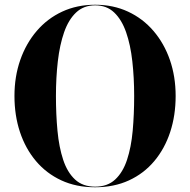

<svg xmlns="http://www.w3.org/2000/svg" viewBox="-20 -780 802 810"><path d="M381 10Q301.5 10 238.5 -19.2Q175.5 -48.5 131.5 -100.8Q87.5 -153 64.2 -223Q41 -293 41 -375Q41 -457 65.5 -527Q90 -597 135 -649.5Q180 -702 242.5 -731Q305 -760 381.5 -760Q457.5 -760 520 -731Q582.5 -702 627.5 -649.5Q672.5 -597 696.8 -527Q721 -457 721 -375Q721 -293 698 -223Q675 -153 631 -100.5Q587 -48 524 -19Q461 10 381 10ZM381.5 7.5Q433.5 7.5 466 -22.8Q498.5 -53 516 -106Q533.5 -159 539.8 -228.2Q546 -297.5 546 -375Q546 -452.5 538.2 -521.8Q530.5 -591 512 -644Q493.5 -697 461.8 -727.2Q430 -757.5 381.5 -757.5Q333 -757.5 301 -727.2Q269 -697 250.5 -644Q232 -591 224 -521.8Q216 -452.5 216 -375Q216 -297.5 222.5 -228.2Q229 -159 246.5 -106Q264 -53 296.5 -22.8Q329 7.5 381.5 7.5Z"/></svg>

Font: Bodoni Moda 72pt
Style: Bold
Weight: 700
Designer: Owen Earl
Foundry: indestructible type
Version: Version 2.004